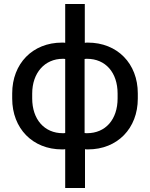

<svg xmlns="http://www.w3.org/2000/svg" viewBox="-20 -740 750 960"><path d="M306 -720V-526C301 -527 295 -527 290 -527C143 -527 41 -422 41 -273V-247C41 -98 143 7 290 7C295 7 301 7 306 6V200H405V6C408 7 415 7 420 7C567 7 669 -98 669 -247V-273C669 -422 567 -527 419 -527C415 -527 410 -527 404 -526V-720ZM141 -272C141 -376 204 -446 294 -446C298 -446 303 -446 306 -445V-75C303 -74 298 -74 294 -74C202 -74 141 -143 141 -248ZM568 -272V-248C568 -143 508 -74 415 -74C412 -74 407 -74 403 -75V-445C408 -446 412 -446 415 -446C508 -446 568 -377 568 -272Z"/></svg>

Font: Fixel Text Medium
Style: Regular
Weight: 500
Width: 4
Designer: AlfaBravo + MacPaw
Foundry: Kyrylo Tkachov, Marchela Mozhyna, Serhii Makarenko, Maria Weinstein, Zakhar Kryvoshyya
Version: Version 1.211